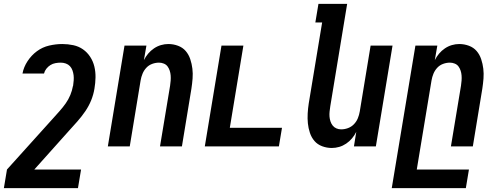

<svg xmlns="http://www.w3.org/2000/svg" viewBox="-53 -755 2573 990"><path d="M-33 215 -17 119 220 -144Q237 -163 254 -182Q271 -201 285.5 -221.5Q300 -242 309.5 -265Q319 -288 323 -311L324 -313Q326 -327 327 -340.5Q328 -354 326.5 -367Q325 -380 320.5 -392.5Q316 -405 307.5 -414Q299 -423 286.5 -427.5Q274 -432 260 -432Q247 -432 233 -429.5Q219 -427 207 -419.5Q195 -412 186 -400.5Q177 -389 174 -376H63Q69 -409 89 -439.5Q109 -470 137.5 -491Q166 -512 200.5 -520Q235 -528 268 -528Q297 -528 325 -522Q353 -516 375 -500.5Q397 -485 412 -462Q427 -439 433.5 -412Q440 -385 439.5 -356Q439 -327 434 -298Q429 -267 417 -237.5Q405 -208 386.5 -181Q368 -154 346 -129Q324 -104 302 -80L124 119H365L349 215Z M503 0 589 -520H702L689 -445Q698 -463 711 -478.5Q724 -494 741 -505.5Q758 -517 777 -522.5Q796 -528 815 -528Q841 -528 865 -519Q889 -510 904.5 -492Q920 -474 928 -450Q936 -426 939 -401Q942 -376 940 -350Q938 -324 934 -298L885 0H772L824 -313Q826 -326 827 -339.5Q828 -353 827 -366Q826 -379 822 -391Q818 -403 811 -412.5Q804 -422 792 -427Q780 -432 767 -432Q749 -432 731.5 -425.5Q714 -419 701.5 -405.5Q689 -392 682 -375Q675 -358 672 -340L616 0Z M1003 0 1089 -520H1202L1132 -96H1401L1385 0Z M1658 8Q1632 8 1608 -1Q1584 -10 1568.5 -28Q1553 -46 1545 -70Q1537 -94 1534.5 -119Q1532 -144 1533.5 -170Q1535 -196 1539 -222L1608 -639H1573L1589 -735H1737L1650 -207Q1648 -194 1646.5 -180.5Q1645 -167 1646 -154Q1647 -141 1651 -129Q1655 -117 1662.5 -107.5Q1670 -98 1681.5 -93Q1693 -88 1706 -88Q1724 -88 1741.5 -94.5Q1759 -101 1772 -114.5Q1785 -128 1792 -145Q1799 -162 1802 -180L1858 -520H1971L1885 0H1772L1784 -75Q1775 -57 1762 -41.5Q1749 -26 1732 -14.5Q1715 -3 1696 2.5Q1677 8 1658 8Z M1967 215 2089 -520H2202L2189 -445Q2198 -463 2211 -478.5Q2224 -494 2241 -505.5Q2258 -517 2277 -522.5Q2296 -528 2315 -528Q2341 -528 2365 -519Q2389 -510 2404.5 -492Q2420 -474 2428 -450Q2436 -426 2439 -401Q2442 -376 2440 -350Q2438 -324 2434 -298L2385 0H2272L2324 -313Q2326 -326 2327 -339.5Q2328 -353 2327 -366Q2326 -379 2322 -391Q2318 -403 2311 -412.5Q2304 -422 2292 -427Q2280 -432 2267 -432Q2249 -432 2231.5 -425.5Q2214 -419 2201.5 -405.5Q2189 -392 2182 -375Q2175 -358 2172 -340L2096 119H2365L2349 215Z"/></svg>

Font: Iosevka Term Curly Oblique
Style: Bold
Weight: 700
Italic angle: -9°
Designer: Belleve Invis
Foundry: Belleve Invis
Version: Version 32.3.0